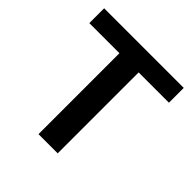

<svg xmlns="http://www.w3.org/2000/svg" viewBox="-187 -859 1008 1008"><g transform="rotate(45 317.0 -355.5)"><path d="M388 0H245.5V-601H22V-711H613V-601H388Z"/></g></svg>

Font: Roberto Sans
Style: Bold
Weight: 700
Designer: Google (font) & Cristiano Sobral (main changes)
Version: Version 1.000;October 12, 2021;FontCreator 14.0.0.2814 64-bi